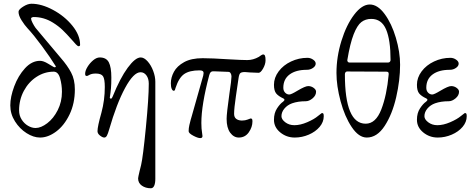

<svg xmlns="http://www.w3.org/2000/svg" viewBox="-20 -721 2537 1026"><path d="M35 -158Q35 -203 56 -259.5Q77 -316 113.5 -356Q150 -396 194 -396Q212 -396 236.5 -381Q261 -366 265 -364Q271 -360 275.5 -362Q280 -364 278 -367Q249 -414 204 -475Q159 -536 127 -570Q112 -586 95.5 -612Q79 -638 79 -658Q79 -670 103.5 -685.5Q128 -701 148 -701Q202 -701 263.5 -668Q325 -635 366.5 -584Q408 -533 408 -482Q408 -474 400 -474Q395 -474 385.5 -484Q376 -494 365 -507Q336 -540 314 -561Q292 -582 263 -600Q215 -630 160 -630Q156 -630 151 -628Q146 -626 146 -622Q146 -614 154 -598.5Q162 -583 170 -572L211 -523L306 -410Q340 -371 360 -333.5Q380 -296 380 -243Q380 -168 351.5 -109Q323 -50 280 -18Q237 14 194 14Q159 14 122 -9.5Q85 -33 60 -72.5Q35 -112 35 -158ZM311 -230Q311 -268 301 -303Q291 -338 267 -338Q218 -338 175.5 -310.5Q133 -283 107.5 -235.5Q82 -188 82 -131Q82 -104 95.5 -82.5Q109 -61 129.5 -49Q150 -37 170 -37Q199 -37 232.5 -62.5Q266 -88 288.5 -132.5Q311 -177 311 -230Z M718 232Q718 227 726 193L734 161Q744 119 759.5 -39.5Q775 -198 775 -274Q775 -301 762.5 -318Q750 -335 731 -335Q694 -335 648.5 -251Q603 -167 563 -28Q557 -7 551.5 3.5Q546 14 537 14Q528 14 514.5 3.5Q501 -7 501 -20Q501 -45 522 -119Q540 -186 540 -256Q540 -299 530.5 -313.5Q521 -328 492 -328Q471 -328 459 -321.5Q447 -315 445 -315Q439 -315 437 -317.5Q435 -320 435 -327Q435 -343 447.5 -363.5Q460 -384 478 -399Q496 -414 513 -414Q548 -414 561.5 -388Q575 -362 575 -307Q575 -272 573 -249Q571 -226 567 -201Q566 -198 568 -196Q570 -194 572 -194H573Q578 -194 582 -205Q622 -304 662.5 -359Q703 -414 732 -414Q750 -414 768.5 -393.5Q787 -373 798.5 -342.5Q810 -312 810 -284V235Q810 258 804 271.5Q798 285 786 285Q758 285 738 271Q718 257 718 232Z M988 -20Q988 -36 992 -53Q996 -70 999 -81Q1002 -92 1004 -98L1066 -317Q1068 -327 1068 -331Q1068 -338 1063 -341.5Q1058 -345 1046 -345Q993 -345 964.5 -325.5Q936 -306 918 -251Q917 -249 915.5 -242.5Q914 -236 908 -236Q902 -236 897.5 -246.5Q893 -257 893 -276Q893 -307 909.5 -337.5Q926 -368 964 -389Q1002 -410 1063 -410Q1112 -410 1204 -404Q1274 -400 1301 -400Q1333 -400 1363 -417Q1367 -420 1374.5 -425Q1382 -430 1386 -430Q1393 -430 1396 -423Q1399 -416 1399 -399Q1399 -378 1386 -355Q1373 -332 1362 -332Q1344 -332 1314 -334L1289 -336Q1271 -336 1264.5 -330.5Q1258 -325 1255 -305L1251 -278Q1250 -270 1240.5 -206Q1231 -142 1231 -113Q1231 -95 1241.5 -86.5Q1252 -78 1269 -77H1275Q1290 -77 1303 -82Q1319 -88 1319 -88Q1325 -88 1327 -84.5Q1329 -81 1329 -72Q1329 -42 1309.5 -14Q1290 14 1256 14Q1229 14 1210 -12Q1191 -38 1191 -86Q1191 -114 1206 -221Q1217 -294 1217 -312Q1217 -322 1212.5 -329.5Q1208 -337 1201 -337L1123 -340Q1113 -341 1107 -336Q1101 -331 1098 -319Q1056 -160 1056 -64Q1056 -32 1060 -10L1062 6Q1062 17 1050 17Q1037 17 1012.5 4Q988 -9 988 -20Z M1444 -81Q1444 -117 1460.5 -142Q1477 -167 1492 -177Q1500 -183 1500 -188Q1500 -192 1494 -195Q1468 -207 1456 -221.5Q1444 -236 1444 -268Q1444 -306 1469 -339.5Q1494 -373 1535.5 -392.5Q1577 -412 1623 -412Q1639 -412 1653 -402.5Q1667 -393 1667 -381Q1667 -368 1652.5 -358Q1638 -348 1620 -348Q1561 -348 1527.5 -323Q1494 -298 1494 -252Q1494 -236 1503.5 -226Q1513 -216 1526 -216Q1536 -216 1569 -236Q1611 -261 1627 -261Q1643 -261 1656 -251.5Q1669 -242 1669 -231Q1669 -211 1650.5 -195.5Q1632 -180 1614 -180Q1572 -180 1541 -169Q1516 -160 1500 -141Q1484 -122 1484 -100Q1484 -83 1504.5 -67.5Q1525 -52 1553 -52Q1585 -52 1622 -68Q1659 -84 1679 -101Q1686 -106 1692.5 -111.5Q1699 -117 1700 -117Q1706 -117 1708 -113.5Q1710 -110 1710 -100Q1710 -69 1688 -43Q1666 -17 1630 -1.5Q1594 14 1555 14Q1511 14 1477.5 -13.5Q1444 -41 1444 -81Z M1778 -331Q1778 -417 1804.5 -502.5Q1831 -588 1872.5 -642.5Q1914 -697 1956 -697Q1998 -697 2035.5 -646Q2073 -595 2095.5 -519Q2118 -443 2118 -375Q2118 -292 2097 -201Q2076 -110 2035.5 -48Q1995 14 1940 14Q1897 14 1859.5 -42Q1822 -98 1800 -180Q1778 -262 1778 -331ZM2055 -387Q2060 -387 2063.5 -391Q2067 -395 2067 -400Q2067 -508 2043 -564Q2019 -620 1964 -620Q1933 -620 1911 -603Q1889 -586 1870 -538Q1851 -490 1836 -400V-398Q1836 -394 1839 -390.5Q1842 -387 1846 -387ZM2057 -323V-327Q2057 -333 2054 -335.5Q2051 -338 2044 -338L1835 -339Q1829 -339 1826 -334.5Q1823 -330 1823 -324Q1823 -60 1934 -60Q1988 -60 2017.5 -136Q2047 -212 2057 -323Z M2208 -81Q2208 -117 2224.5 -142Q2241 -167 2256 -177Q2264 -183 2264 -188Q2264 -192 2258 -195Q2232 -207 2220 -221.5Q2208 -236 2208 -268Q2208 -306 2233 -339.5Q2258 -373 2299.5 -392.5Q2341 -412 2387 -412Q2403 -412 2417 -402.5Q2431 -393 2431 -381Q2431 -368 2416.5 -358Q2402 -348 2384 -348Q2325 -348 2291.5 -323Q2258 -298 2258 -252Q2258 -236 2267.5 -226Q2277 -216 2290 -216Q2300 -216 2333 -236Q2375 -261 2391 -261Q2407 -261 2420 -251.5Q2433 -242 2433 -231Q2433 -211 2414.5 -195.5Q2396 -180 2378 -180Q2336 -180 2305 -169Q2280 -160 2264 -141Q2248 -122 2248 -100Q2248 -83 2268.5 -67.5Q2289 -52 2317 -52Q2349 -52 2386 -68Q2423 -84 2443 -101Q2450 -106 2456.5 -111.5Q2463 -117 2464 -117Q2470 -117 2472 -113.5Q2474 -110 2474 -100Q2474 -69 2452 -43Q2430 -17 2394 -1.5Q2358 14 2319 14Q2275 14 2241.5 -13.5Q2208 -41 2208 -81Z"/></svg>

Font: EB Garamond
Style: Regular
Weight: 400
Designer: Georg Duffner and Octavio Pardo
Foundry: Georg Duffner
Version: Version 1.000; ttfautohint (v1.6)